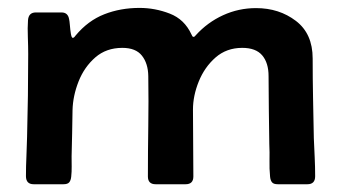

<svg xmlns="http://www.w3.org/2000/svg" viewBox="-20 -475 879 495"><path d="M72.3 -442.9H138.7Q155.3 -442.9 158.2 -425.3Q159.2 -421.4 160.2 -409.7Q161.1 -397.9 162.8 -387.7Q164.6 -377.4 167.5 -377.4Q169.9 -377.4 171.9 -379.6Q173.8 -381.8 174.8 -383.3Q207 -421.9 248.8 -438.2Q290.5 -454.6 339.8 -454.6Q379.9 -454.6 417.7 -439.9Q455.6 -425.3 473.6 -386.2Q474.6 -384.8 475.6 -382.3Q476.6 -379.9 479 -379.9Q481 -379.9 482.4 -381.6Q483.9 -383.3 484.9 -384.3Q515.1 -417.5 555.2 -435.8Q595.2 -454.1 640.1 -454.1Q699.7 -454.1 742.9 -421.1Q786.1 -388.2 786.1 -324.2Q786.1 -272.9 787.1 -221.4Q788.1 -169.9 789.1 -118.7Q790 -94.2 791.3 -69.6Q792.5 -44.9 792.5 -20.5Q792.5 0 772.5 0H696.3Q685.5 0 681.4 -4.9Q677.2 -9.8 676.3 -19.5Q674.3 -40 674.8 -61.3Q675.3 -82.5 674.3 -103Q673.8 -147 673.1 -190.9Q672.4 -234.9 672.4 -278.8Q672.4 -313 656 -332.3Q639.6 -351.6 604.5 -351.6Q564 -351.6 535.6 -326.7Q507.3 -301.8 492.4 -264.9Q477.5 -228 477.5 -192.4Q477.5 -149.4 478 -106.4Q478.5 -63.5 478.5 -20Q478.5 0 458.5 0H381.3Q361.3 0 361.3 -20Q361.3 -85 362.3 -149.4Q363.3 -213.9 362.3 -278.8Q361.8 -311.5 345.9 -331.5Q330.1 -351.6 295.4 -351.6Q253.9 -351.6 225.6 -326.9Q197.3 -302.2 182.6 -265.1Q168 -228 167 -191.4Q166.5 -161.6 166 -131.8Q165.5 -102.1 164.6 -71.8Q164.6 -59.1 164.8 -45.7Q165 -32.2 163.6 -19.5Q162.6 -9.8 158.4 -4.9Q154.3 0 143.6 0H66.9Q46.9 0 46.9 -21Q46.9 -46.4 48.1 -71.5Q49.3 -96.7 49.8 -122.1Q52.7 -229 52.7 -335.4Q52.7 -355.5 51.8 -379.4Q50.8 -403.3 52.2 -422.9Q53.7 -442.9 72.3 -442.9Z"/></svg>

Font: Belanosima
Style: Regular
Weight: 400
Designer: The DocRepair Project, Santiago Orozco
Foundry: Google
Version: Version 2.000